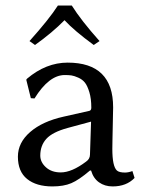

<svg xmlns="http://www.w3.org/2000/svg" viewBox="-20 -666 521 696"><path d="M240.2 -646Q273.4 -592.8 340.8 -517.1L319.8 -502.9Q249 -554.7 213.9 -592.8Q169.9 -547.9 106.9 -502.9L86.9 -517.1Q158.7 -597.2 189.9 -646ZM310.1 -225.1 225.1 -202.1Q169.9 -187 147.9 -162.6Q126 -138.2 126 -102.1Q126 -78.1 146.5 -59.6Q167 -41 200.2 -41Q240.2 -41 292 -80.1Q306.2 -89.8 306.2 -106ZM310.1 -47.9H306.2Q266.1 -13.7 238.5 -2Q210.9 9.8 169.9 9.8Q111.8 9.8 78.4 -17.1Q44.9 -43.9 44.9 -98.1Q44.9 -148.9 89.4 -187.5Q133.8 -226.1 210.9 -243.2L304.2 -264.2Q311 -266.1 311 -275.9Q311 -308.1 304 -331.5Q296.9 -355 287.8 -366.5Q278.8 -377.9 263.9 -384.5Q249 -391.1 239 -392.6Q229 -394 214.8 -394Q157.7 -394 105 -309.1L91.8 -310.1L75.2 -377L78.1 -380.9Q147 -439 225.1 -439Q390.1 -439 390.1 -276.9Q390.1 -273.4 389.6 -252.7Q389.2 -231.9 388.7 -208.3Q388.2 -184.6 387.7 -160.2Q387.2 -135.7 387.2 -126Q387.2 -63 403.8 -47.9Q412.1 -40.5 433.1 -40.5Q445.3 -40.5 460 -45.9L467.8 -21Q438.5 9.8 388.2 9.8Q359.9 9.8 339.1 -4.9Q318.4 -19.5 310.1 -47.9Z"/></svg>

Font: Biolilbert
Style: Regular
Weight: 400
Designer: Philipp H. Poll
Foundry: Philipp H. Poll
Version: Version 1.1.0